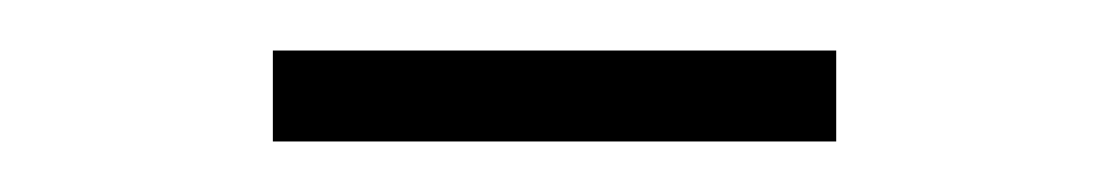

<svg xmlns="http://www.w3.org/2000/svg" viewBox="-20 -336 439 76"><path d="M88 -280V-316H311V-280Z"/></svg>

Font: Overpass Thin
Style: Regular
Weight: 250
Designer: Delve Withrington, Dave Bailey, Thomas Jockin
Foundry: Delve Fonts LLC
Version: Version 4.000